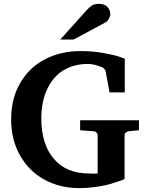

<svg xmlns="http://www.w3.org/2000/svg" viewBox="-20 -949 755 985"><path d="M692.9 -280.8 642.1 -275.9Q632.3 -274.9 625.7 -269Q619.1 -263.2 619.1 -253.9V-30.8Q615.2 -28.8 607.7 -25.6Q600.1 -22.5 576.2 -14.4Q552.2 -6.3 526.6 -0.2Q501 5.9 462.9 11Q424.8 16.1 387.2 16.1Q287.6 16.1 208 -27.3Q128.4 -70.8 82.8 -151.6Q37.1 -232.4 37.1 -336.9Q37.1 -442.9 83.5 -522.9Q129.9 -603 210.7 -645Q291.5 -687 395 -687Q453.1 -687 509.5 -677.2Q565.9 -667.5 592.8 -657.7L620.1 -647.9V-475.1H542L522 -583Q521 -588.4 515.4 -595.2Q509.8 -602.1 503.9 -604Q460.9 -621.1 432.1 -621.1Q381.3 -621.1 340.6 -605.5Q299.8 -589.8 272.5 -563.5Q245.1 -537.1 226.6 -500.7Q208 -464.4 200 -424.6Q191.9 -384.8 191.9 -340.8Q191.9 -210 255.9 -134.5Q319.8 -59.1 436 -59.1Q438.5 -59.1 445.6 -58.6Q452.6 -58.1 461.4 -58.1Q470.2 -58.1 481 -59.1V-253.9Q481 -263.7 474.1 -269.8Q467.3 -275.9 458 -275.9L391.1 -280.8V-332H692.9ZM545.9 -876Q545.9 -865.7 538.6 -852.8Q531.2 -839.8 521 -834L357.9 -746.1H289.1L424.8 -897Q442.4 -916 455.1 -922.6Q467.8 -929.2 487.8 -929.2Q517.1 -929.2 531.5 -913.1Q545.9 -897 545.9 -876Z"/></svg>

Font: Veleka
Style: Bold
Weight: 700
Designer: Stefan Peev, Context Ltd, 2016; SIL International, 1997-2014.
Foundry: Stefan Peev, Context Ltd, 2016
Version: Version 1.000